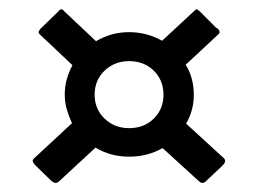

<svg xmlns="http://www.w3.org/2000/svg" viewBox="-20 -545 570 424"><path d="M93 -146 59 -179Q54 -184 52.5 -188Q51 -192 56 -196L139 -273Q132 -288 127.5 -303.5Q123 -319 123 -336Q123 -354 127.5 -370Q132 -386 140 -401L68 -469Q64 -472 66 -476.5Q68 -481 72 -484L109 -520Q113 -525 116 -524.5Q119 -524 122 -520L192 -454Q209 -464 227 -469Q245 -474 265 -474Q304 -474 338 -455L408 -520Q412 -524 414 -524.5Q416 -525 421 -520L457 -484Q463 -481 464.5 -476.5Q466 -472 462 -469L390 -402Q399 -388 403.5 -371Q408 -354 408 -336Q408 -301 391 -272L474 -196Q478 -192 477 -188Q476 -184 471 -179L436 -146Q431 -141 427 -141Q423 -141 418 -146L339 -218Q306 -199 265 -199Q224 -199 191 -219L112 -146Q107 -141 103 -141Q99 -141 93 -146ZM189 -336Q189 -304 211 -283Q233 -262 265 -262Q298 -262 319.5 -283Q341 -304 341 -336Q341 -368 319.5 -389Q298 -410 265 -410Q233 -410 211 -389Q189 -368 189 -336Z"/></svg>

Font: Glory Thin SemiBold
Style: Regular
Weight: 600
Version: Version 1.011